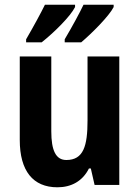

<svg xmlns="http://www.w3.org/2000/svg" viewBox="-20 -786 593 816"><path d="M463 -756V-766H335C320 -734 287 -673 255 -619V-606H325C370 -644 444 -718 463 -756ZM299 -756V-766H171C155 -733 123 -674 91 -619V-606H157C210 -648 279 -716 299 -756ZM487 -546H352V-274C352 -166 335 -106 262 -106C217 -106 198 -147 198 -228V-546H64V-191C64 -60 120 10 224 10C283 10 331 -16 358 -70H366L382 0H487Z"/></svg>

Font: Noto Sans Telugu Condensed
Style: Bold
Weight: 700
Width: 3
Designer: Jelle Bosma - Monotype Design Team
Foundry: Monotype Imaging Inc.
Version: Version 2.005